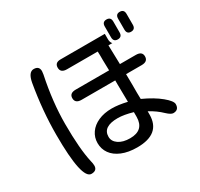

<svg xmlns="http://www.w3.org/2000/svg" viewBox="-172 -1008 1345 1289"><g transform="rotate(-30 500.0 -363.0)"><path d="M327.1 -97.7Q327.1 -141.6 351.6 -176.8Q376 -211.9 420.9 -231.9Q465.8 -252 525.4 -252Q576.2 -252 642.6 -236.3L640.6 -371.1V-403.3H379.9Q331.1 -403.3 331.1 -443.4Q331.1 -482.4 379.9 -482.4H638.7L636.7 -563.5V-596.7L635.7 -629.9H397.5Q348.6 -629.9 348.6 -669.9Q348.6 -709 392.6 -709H736.3V-668Q736.3 -642.6 749 -629.9H718.8L722.7 -482.4H845.7Q894.5 -482.4 894.5 -443.4Q894.5 -403.3 845.7 -403.3H724.6L725.6 -322.3V-256.8L726.6 -210Q810.5 -171.9 862.3 -128.9Q913.1 -86.9 913.1 -62.5Q913.1 -17.6 869.1 -17.6Q851.6 -17.6 821.3 -45.9Q781.2 -85 725.6 -115.2V-89.8Q725.6 60.5 544.9 60.5Q476.6 60.5 427.2 40Q377.9 19.5 352.5 -16.1Q327.1 -51.8 327.1 -97.7ZM149.4 -668Q163.1 -743.2 204.1 -743.2Q246.1 -743.2 246.1 -703.1L243.2 -678.7Q203.1 -487.3 203.1 -317.4Q203.1 -124 227.5 -16.6Q233.4 5.9 233.4 21.5Q233.4 60.5 189.5 60.5Q115.2 60.5 115.2 -284.2Q115.2 -470.7 149.4 -668ZM534.2 -16.6Q641.6 -16.6 642.6 -119.1V-156.2Q575.2 -175.8 527.3 -175.8Q412.1 -175.8 412.1 -97.7Q412.1 -62.5 445.3 -39.6Q478.5 -16.6 534.2 -16.6ZM760.7 -752Q760.7 -787.1 793.9 -787.1Q827.1 -787.1 827.1 -752V-668Q827.1 -632.8 793.9 -632.8Q760.7 -632.8 760.7 -668ZM864.3 -752Q864.3 -787.1 896.5 -787.1Q929.7 -787.1 929.7 -752V-668Q929.7 -632.8 896.5 -632.8Q864.3 -632.8 864.3 -668Z"/></g></svg>

Font: jf-openhuninn-2.0
Style: Regular
Weight: 400
Designer: [Kosugi Maru]
Designed by MOTOYA      

[Varela Round]
Joe Prince (Latin component); Avraham Cornfeld (Hebrew component)
Foundry: justfont CO.,LTD.
Version: 2.0